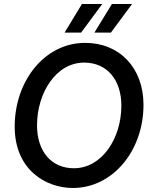

<svg xmlns="http://www.w3.org/2000/svg" viewBox="-20 -924 755 954"><path d="M342 10C542 10 693 -177 693 -403C693 -587 574 -711 403 -711C202 -711 53 -522 53 -295C53 -80 208 10 342 10ZM347 -88C235 -88 164 -172 164 -301C164 -463 259 -613 398 -613C513 -613 583 -526 583 -399C583 -237 487 -88 347 -88ZM383 -762 488 -904H387L301 -762ZM531 -762 636 -904H536L449 -762Z"/></svg>

Font: Fixel Text 20240404 Medium
Style: Italic
Weight: 500
Width: 4
Italic angle: -10°
Designer: AlfaBravo + MacPaw
Foundry: Kyrylo Tkachov, Marchela Mozhyna, Serhii Makarenko, Maria Weinstein, Zakhar Kryvoshyya
Version: Version 1.211;Glyphs 3.2 (3225)